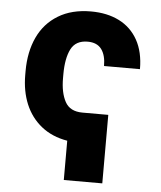

<svg xmlns="http://www.w3.org/2000/svg" viewBox="-51 -582 667 796"><g transform="rotate(5 282.0 -184.0)"><path d="M404.3 168.9H244.1V5.4Q180.2 -5.4 136 -40.8Q91.8 -76.2 69.3 -130.1Q46.9 -184.1 46.9 -251V-267.6Q46.9 -347.2 75.2 -408Q103.5 -468.8 159.7 -502.9Q215.8 -537.1 295.9 -537.1Q363.3 -537.1 413.3 -512Q463.4 -486.8 491 -437.3Q518.6 -387.7 518.6 -316.4H369.1Q369.1 -361.3 350.6 -386.2Q332 -411.1 293 -411.1Q243.2 -411.1 223.6 -372.6Q204.1 -334 204.1 -267.6V-251Q204.1 -190.9 224.4 -153.6Q244.6 -116.2 296.9 -116.2H404.3Z"/></g></svg>

Font: Pretendard GOV ExtraBold
Style: Regular
Weight: 800
Designer: Base glyphs from Inter by Rasmus Andersson; Hangeul glyphs from Noto Sans CJK(Source Han Sans) by Jang Soo-young and Kan
Foundry: Kil Hyung-jin
Version: Version 1.309